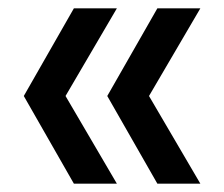

<svg xmlns="http://www.w3.org/2000/svg" viewBox="-20 -490 537 460"><path d="M37 -260 157 -470H260L137 -260L260 -50H157ZM237 -260 357 -470H460L337 -260L460 -50H357Z"/></svg>

Font: TASA Orbiter Display Medium
Style: Regular
Weight: 500
Designer: Weizhong Zhang
Version: Version 1.000;Glyphs 3.1.2 (3151)